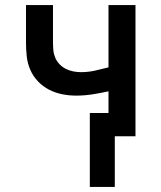

<svg xmlns="http://www.w3.org/2000/svg" viewBox="-20 -540 640 761"><path d="M336 201V-92H410V-178Q378 -171 346 -166Q314 -161 282 -161Q254 -161 226.5 -166.5Q199 -172 174.5 -184.5Q150 -197 130.5 -217.5Q111 -238 100 -263.5Q89 -289 86 -316.5Q83 -344 83 -372V-520H190V-372Q190 -356 191.5 -340.5Q193 -325 199 -311Q205 -297 216 -285.5Q227 -274 241 -267Q255 -260 270.5 -257Q286 -254 301 -254Q329 -254 356 -260Q383 -266 410 -273V-520H517V0H435V201Z"/></svg>

Font: Iosevka SS04 Semibold Extended
Style: Regular
Weight: 600
Width: 7
Monospace: yes
Designer: Belleve Invis
Foundry: Belleve Invis
Version: Version 19.0.0; ttfautohint (v1.8.4)